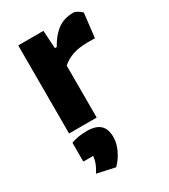

<svg xmlns="http://www.w3.org/2000/svg" viewBox="-179 -561 782 891"><g transform="rotate(-30 212.0 -115.5)"><path d="M64 -472H199L205 -376H215Q242 -425 276.5 -450.5Q311 -476 362 -476Q370 -476 383.5 -468Q397 -460 404 -452L389 -323H347Q261 -323 212 -278V0H64ZM79 224Q93 202 100 184Q107 166 109 146H56V45Q94 31 141 31Q188 31 211 52Q234 73 234 117Q234 150 217.5 184.5Q201 219 175 245Z"/></g></svg>

Font: Athiti
Style: Bold
Weight: 700
Designer: CadsonDemak Team
Foundry: CadsonDemak
Version: Version 1.033